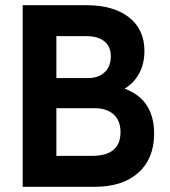

<svg xmlns="http://www.w3.org/2000/svg" viewBox="-20 -717 651 737"><path d="M67 0V-697H312.2Q416 -697 475.2 -650.4Q534.4 -603.8 534.4 -521.2Q534.4 -472.8 514.4 -435.6Q494.4 -398.4 458.4 -376.6Q515.8 -355.4 543.7 -311.9Q571.6 -268.4 571.6 -204.2Q571.6 -108.4 511.3 -54.2Q451 0 344 0ZM196.4 -118.8H333.8Q442.6 -118.8 442.6 -210Q442.6 -253.8 416.1 -277.8Q389.6 -301.8 341.4 -301.8H196.4ZM196.4 -417.4H317.8Q358.2 -417.4 381.8 -439.7Q405.4 -462 405.4 -501Q405.4 -537.8 381.1 -558Q356.8 -578.2 312.2 -578.2H196.4Z"/></svg>

Font: Hanken Grotesk
Style: Regular
Weight: 400
Designer: Alfredo Marco Pradil
Foundry: Hanken Design Co.
Version: Version 3.013